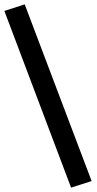

<svg xmlns="http://www.w3.org/2000/svg" viewBox="-27 -793 445 878"><path d="M392 35 298 65 -7 -743 86 -773Z"/></svg>

Font: Andada SC
Style: Bold
Weight: 700
Designer: Carolina Giovagnoli
Foundry: Carolina Giovagnoli
Version: Version 1.003